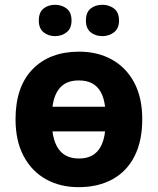

<svg xmlns="http://www.w3.org/2000/svg" viewBox="-20 -772 659 802"><path d="M574.2 -273.9Q574.2 -183.1 542 -119.6Q509.8 -56.2 450 -23.2Q390.1 9.8 308.1 9.8Q231.4 9.8 172.1 -23.2Q112.8 -56.2 78.9 -119.6Q44.9 -183.1 44.9 -273.9Q44.9 -409.7 116.2 -482.9Q187.5 -556.2 311 -556.2Q387.7 -556.2 447 -523.4Q506.3 -490.7 540.3 -427.7Q574.2 -364.7 574.2 -273.9ZM310.1 -109.9Q342.8 -109.9 365.2 -122.6Q387.7 -135.3 401.1 -160.4Q414.6 -185.5 418.9 -223.1H199.2Q204.1 -185.5 217.8 -160.4Q231.4 -135.3 254.4 -122.6Q277.3 -109.9 310.1 -109.9ZM309.1 -436Q260.3 -436 233.4 -408.4Q206.5 -380.9 199.2 -326.2H418.9Q414.6 -362.8 401.1 -387.2Q387.7 -411.6 365 -423.8Q342.3 -436 309.1 -436ZM142.1 -686Q142.1 -720.7 161.9 -736.3Q181.6 -752 210 -752Q237.8 -752 258.3 -736.3Q278.8 -720.7 278.8 -686Q278.8 -653.3 258.3 -637.2Q237.8 -621.1 210 -621.1Q181.6 -621.1 161.9 -637.2Q142.1 -653.3 142.1 -686ZM338.9 -686Q338.9 -720.7 358.6 -736.3Q378.4 -752 407.7 -752Q435.5 -752 456.3 -736.3Q477.1 -720.7 477.1 -686Q477.1 -653.3 456.3 -637.2Q435.5 -621.1 407.7 -621.1Q378.4 -621.1 358.6 -637.2Q338.9 -653.3 338.9 -686Z"/></svg>

Font: Wonky
Style: Regular
Weight: 400
Designer: Monotype Design Team
Foundry: Monotype Imaging Inc.
Version: Version 3.000